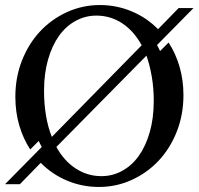

<svg xmlns="http://www.w3.org/2000/svg" viewBox="-29 -732 789 763"><path d="M137 -148Q134 -153 130.5 -160Q127 -167 125 -172L91 -138Q63 -181 47.5 -234Q32 -287 32 -347Q32 -425 58.5 -492Q85 -559 130.5 -607.5Q176 -656 237.5 -684Q299 -712 368 -712Q434 -712 494 -687Q554 -662 599 -616L681 -700H740L595 -553Q598 -548 601.5 -541Q605 -534 607 -529L641 -563Q669 -520 684.5 -467Q700 -414 700 -354Q700 -276 673.5 -209Q647 -142 601.5 -93.5Q556 -45 494.5 -17Q433 11 364 11Q298 11 238 -14Q178 -39 133 -85L50 0H-9ZM146 -371Q146 -318 154 -271.5Q162 -225 177 -188L534 -552Q503 -609 456.5 -639.5Q410 -670 354 -670Q310 -670 271.5 -649Q233 -628 205.5 -589.5Q178 -551 162 -495.5Q146 -440 146 -371ZM374 -32Q418 -32 456.5 -53Q495 -74 522.5 -112.5Q550 -151 566 -206.5Q582 -262 582 -331Q582 -383 574 -428.5Q566 -474 553 -511L195 -148Q226 -92 272.5 -62Q319 -32 374 -32Z"/></svg>

Font: Redaction
Style: Regular
Weight: 400
Designer: Jeremy Mickel / Forest Young
Foundry: MCKL
Version: Version 2.001; Redaction